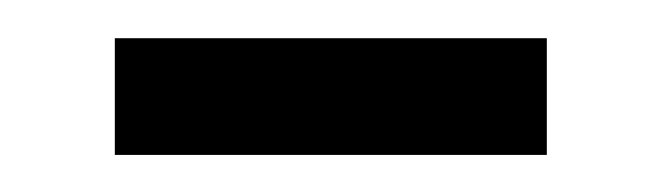

<svg xmlns="http://www.w3.org/2000/svg" viewBox="-20 -302 351 102"><path d="M270.5 -281.7V-219.7H41V-281.7Z"/></svg>

Font: Varta
Style: Regular
Weight: 400
Designer: Joana Correia, Viktoriya Grabowska, Eben Sorkin
Foundry: Sorkin Type
Version: Version 1.003; ttfautohint (v1.3) -l 8 -r 24 -G 200 -x 12 -H